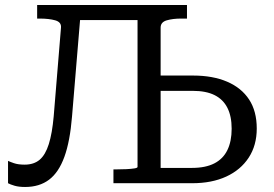

<svg xmlns="http://www.w3.org/2000/svg" viewBox="-20 -730 1092 765"><path d="M239 -710H589V-650H239ZM194 -267 223 -620Q225 -642 200 -649Q175 -656 138 -656H128V-710H304L267 -266Q259 -167 236.5 -105Q214 -43 175.5 -14Q137 15 80 15Q55 15 38 10Q21 5 12 0V-89Q18 -86 35 -80Q52 -74 78 -74Q115 -74 138 -93.5Q161 -113 174.5 -156Q188 -199 194 -267ZM746 0H432V-55H441Q464 -55 483.5 -56Q503 -57 515.5 -59Q528 -61 528 -65V-710H725V-656H701Q669 -656 644.5 -649Q620 -642 620 -620V-61H745Q799 -61 834 -79Q869 -97 886 -132Q903 -167 903 -217Q903 -267 886 -300.5Q869 -334 835 -351Q801 -368 748 -368H592V-429H749Q828 -429 885 -404.5Q942 -380 972.5 -333.5Q1003 -287 1003 -218Q1003 -151 971 -102Q939 -53 881.5 -26.5Q824 0 746 0Z"/></svg>

Font: Roboto Serif
Style: Regular
Weight: 400
Designer: Greg Gazdowicz
Foundry: Commercial Type
Version: Version 1.008